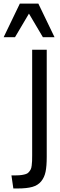

<svg xmlns="http://www.w3.org/2000/svg" viewBox="-102 -816 338 1081"><path d="M-81.5 -606.4 9.8 -795.9H113.8L205.1 -606.4H139.6L61 -739.3L-17.6 -606.4ZM161.1 -536.1V67.9Q161.1 119.6 154.5 151.4Q147.9 183.1 129.6 205.3Q111.3 227.5 80.1 236.3Q48.8 245.1 -1.5 245.1H-26.9L-37.6 171.4H-12.2Q6.8 171.4 20.8 169.2Q34.7 167 44.7 163.6Q54.7 160.2 61 152.3Q67.4 144.5 71 137.5Q74.7 130.4 76.4 116.2Q78.1 102.1 78.6 90.8Q79.1 79.6 79.1 59.1V-536.1Z"/></svg>

Font: Oxygen
Style: Regular
Weight: 400
Designer: Vernon Adams
Foundry: Vernon Adams
Version: Version Release 0.2.3 webfont; ttfautohint (v0.93.3-1d66) -l